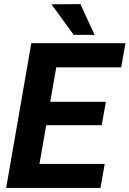

<svg xmlns="http://www.w3.org/2000/svg" viewBox="-20 -923 636 943"><path d="M479.5 -308.1H207L173.8 -117.7H494.1L473.6 0H10.3L133.8 -710.9H596.2L575.2 -592.3H256.3L226.6 -422.9H500ZM444.8 -751.5 341.8 -752 232.9 -901.9 375 -902.8Z"/></svg>

Font: RobotoInd
Style: Bold Italic
Weight: 700
Italic angle: -12°
Designer: Google
Version: Version 2.001150; 2014